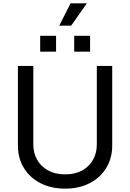

<svg xmlns="http://www.w3.org/2000/svg" viewBox="-20 -1125 784 1157"><path d="M372.6 11.7Q286.6 11.7 222.4 -22Q158.2 -55.7 123 -114.3Q87.9 -172.9 87.9 -247.6V-727.5H180.7V-254.9Q180.7 -202.6 203.9 -161.9Q227.1 -121.1 270 -97.7Q313 -74.2 372.6 -74.2Q432.1 -74.2 474.9 -97.7Q517.6 -121.1 540.5 -161.9Q563.5 -202.6 563.5 -254.9V-727.5H656.2V-247.6Q656.2 -172.9 621.1 -114.3Q585.9 -55.7 522.2 -22Q458.5 11.7 372.6 11.7ZM222.2 -813.5V-909.2H317.9V-813.5ZM427.2 -813.5V-909.2H522.9V-813.5ZM336.9 -970.2 405.3 -1105H503.4L408.7 -970.2Z"/></svg>

Font: Atlassian Sans
Style: Regular
Weight: 400
Designer: Rasmus Andersson
Foundry: Modifications by Atlassian Pty Ltd, manufactured by rsms
Version: Version 4.001;git-9221beed3